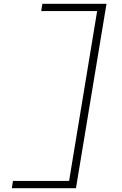

<svg xmlns="http://www.w3.org/2000/svg" viewBox="-20 -843 640 1006"><path d="M42 143 48 105H342L489 -785H196L202 -823H538L378 143Z"/></svg>

Font: Iosevka Curly Slab XLtExObl
Style: Regular
Weight: 200
Width: 7
Italic angle: -9°
Monospace: yes
Designer: Belleve Invis
Foundry: Belleve Invis
Version: Version 11.0.0; ttfautohint (v1.8.3)